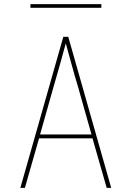

<svg xmlns="http://www.w3.org/2000/svg" viewBox="-20 -914 640 934"><path d="M79 0 288 -735H312L521 0H499L430 -241H170L101 0ZM425 -260 360 -490Q344 -543 329.5 -596Q315 -649 300 -703Q285 -649 270.5 -596Q256 -543 240 -490L175 -260ZM128 -876V-894H473V-876Z"/></svg>

Font: Iosevka Thin Extended
Style: Regular
Weight: 100
Width: 7
Monospace: yes
Designer: Belleve Invis
Foundry: Belleve Invis
Version: Version 32.5.0; ttfautohint (v1.8.4)